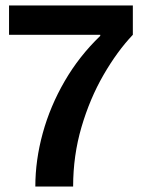

<svg xmlns="http://www.w3.org/2000/svg" viewBox="-20 -681 520 701"><path d="M109 0Q109 -96 136 -194.5Q163 -293 216 -384.5Q269 -476 346 -550V-554H13V-661H465V-554Q408 -494 358 -407.5Q308 -321 277.5 -217Q247 -113 247 0Z"/></svg>

Font: Bricolage Grotesque 96pt SemiBold
Style: Regular
Weight: 600
Designer: Mathieu Triay
Foundry: Atelier Triay
Version: Version 1.001; ttfautohint (v1.8.4.7-5d5b);gftools[0.9.33.de